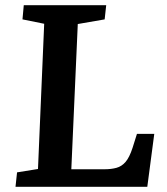

<svg xmlns="http://www.w3.org/2000/svg" viewBox="-20 -723 647 743"><path d="M46 -56 127 -69 151 -631 67 -648 72 -703H391L385 -648L281 -630L256 -68H385Q410 -68 430.5 -73.5Q451 -79 466 -96.5Q481 -114 493 -151L510 -205H577L550 0H40Z"/></svg>

Font: Literata 18pt SemiBold
Style: Italic
Weight: 600
Italic angle: -2°
Designer: Latin by Veronika Burian and Jose Scaglione. Greek by Irene Vlachou. Cyrillic by Vera Evstafieva
Foundry: TypeTogether
Version: Version 3.103;gftools[0.9.29]